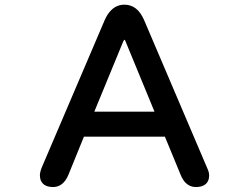

<svg xmlns="http://www.w3.org/2000/svg" viewBox="-20 -750 1040 801"><path d="M503.4 -578.1 501 -583.5Q499.5 -584.5 499 -584Q496.6 -582 494.1 -577.1L373.5 -284.2H624.5ZM201.2 30.3Q172.9 30.3 159.2 16.1Q146.5 3.9 146.5 -18.6Q146.5 -31.7 153.8 -50.3L416.5 -665.5Q427.7 -691.4 443.4 -707Q466.8 -730.5 499 -730.5Q553.7 -730.5 581.5 -665.5L843.8 -50.3Q852.5 -32.2 852.5 -18.6Q852.5 10.3 831.5 22.5Q818.4 30.3 796.9 30.3Q772 30.3 754.4 12.7Q742.2 0.5 733.9 -20Q701.2 -100.1 668 -179.7H330.1L265.1 -20Q243.7 30.3 201.2 30.3Z"/></svg>

Font: YuPearl-SemiBold
Style: SemiBold
Weight: 600
Designer: Max Yao
Foundry: Max-Everyday
Version: Version 1.011; ttfautohint (v1.8.3)